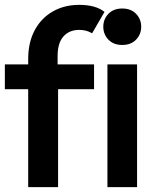

<svg xmlns="http://www.w3.org/2000/svg" viewBox="-26 -770 648 790"><path d="M90 0V-403H-6V-505H90V-527Q90 -596 117 -646Q144 -696 191.5 -723Q239 -750 300 -750Q368 -750 404 -721L353 -633Q330 -647 300 -647Q259 -647 235 -620Q211 -593 211 -539V-505H361V-403H213V0ZM538 -505V0H416V-505ZM477 -585Q441 -585 420 -607Q399 -629 399 -660Q399 -691 420 -713Q441 -735 477 -735Q513 -735 534 -713Q555 -691 555 -660Q555 -629 534 -607Q513 -585 477 -585Z"/></svg>

Font: Livvic SemiBold
Style: Regular
Weight: 600
Designer: Jacques Le Bailly, Baron von Fonthausen
Version: Version 1.001; ttfautohint (v1.8.2)